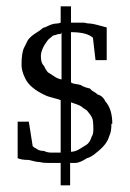

<svg xmlns="http://www.w3.org/2000/svg" viewBox="-20 -505 404 595"><path d="M264 -81.3Q269.3 -88 269.3 -104Q269.3 -132 265.3 -140Q261.3 -148 257.3 -152.7Q253.3 -157.3 249.3 -162.7Q242.7 -166.7 237.3 -170.7Q230.7 -177.3 218.7 -181.3Q206.7 -185.3 200 -188V-34.7Q213.3 -34.7 228 -44Q242.7 -53.3 249.3 -57.3Q258.7 -64 264 -81.3ZM168 -400Q161.3 -400 156 -398Q150.7 -396 144 -394.7Q138.7 -389.3 134.7 -386.7Q130.7 -384 126.7 -378.7Q106.7 -352 106.7 -330.7Q106.7 -309.3 116 -301.3Q121.3 -289.3 128 -281.3Q138.7 -274.7 146.7 -269.3Q157.3 -261.3 170.7 -258.7V-404ZM241.3 -434.7Q250.7 -432 259.3 -432Q268 -432 310.7 -420V-318.7H276L268 -388Q249.3 -405.3 200 -405.3V-249.3Q206.7 -245.3 214 -244.7Q221.3 -244 230.7 -241.3Q240 -234.7 258.7 -230.7Q264 -224 270.7 -220.7Q277.3 -217.3 282.7 -212Q298.7 -208 306.7 -190.7Q328 -166.7 328 -121.3H325.3Q325.3 -96 318.7 -84Q312 -57.3 278.7 -32Q264 -18.7 249.3 -14.7Q226.7 0 213.3 0H197.3V69.3H168V0Q145.3 0 129.3 0Q113.3 0 104 -2.7Q93.3 -2.7 69.3 -9.3Q46.7 -9.3 34.7 -14.7V-128H69.3L81.3 -52Q86.7 -46.7 93.3 -44Q101.3 -37.3 116 -37.3Q126.7 -32 140 -32H168V-194.7Q157.3 -198.7 146 -201.3Q134.7 -204 124 -208Q70.7 -232 57.3 -264Q46.7 -285.3 46.7 -304Q46.7 -341.3 54.7 -357.3L66.7 -381.3Q76 -393.3 91.3 -402.7Q106.7 -412 113.3 -418.7Q120 -420 126 -423.3Q132 -426.7 140 -429.3Q148 -432 154.7 -432Q161.3 -432 168 -434.7V-485.3H200V-434.7Z"/></svg>

Font: Peddana
Style: Regular
Weight: 400
Designer: Appaji Ambarisha Darbha
Foundry: Appaji Ambarisha Darbha
Version: Version 1.0.4; ttfautohint (v1.2.25-373a) -l 7 -r 28 -G 50 -